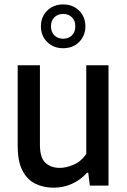

<svg xmlns="http://www.w3.org/2000/svg" viewBox="-20 -839 575 868"><path d="M222.5 9.5Q176 9.5 139.2 -8.8Q102.5 -27 81.2 -68.2Q60 -109.5 60 -179.5V-544H160.5V-185Q160.5 -125.5 185.5 -102.8Q210.5 -80 250.5 -80Q279 -80 313 -94.5Q347 -109 370 -143V-544H470.5V0H386L379 -58H373.5Q343 -24.5 304.2 -7.5Q265.5 9.5 222.5 9.5ZM265.5 -621Q222 -621 193.5 -649Q165 -677 165 -720Q165 -763 193.5 -791Q222 -819 265.5 -819Q309 -819 337.5 -791Q366 -763 366 -720Q366 -677 337.5 -649Q309 -621 265.5 -621ZM265.5 -664Q289.5 -664 305 -679Q320.5 -694 320.5 -720Q320.5 -746 305 -761Q289.5 -776 265.5 -776Q241.5 -776 226 -761Q210.5 -746 210.5 -720Q210.5 -694 226 -679Q241.5 -664 265.5 -664Z"/></svg>

Font: Encode Sans SemiCondensed SemiCondensed Medium
Style: Regular
Weight: 500
Width: 4
Designer: Multiple Designers
Foundry: Impallari Type
Version: Version 3.000; ttfautohint (v1.8.3) -l 8 -r 50 -G 200 -x 14 